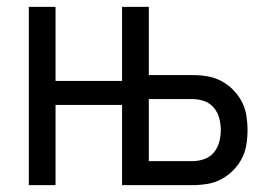

<svg xmlns="http://www.w3.org/2000/svg" viewBox="-20 -540 790 560"><path d="M64 0V-520H142V-304H336V-520H414V-321H541Q563 -321 584.5 -317.5Q606 -314 625 -304Q644 -294 659.5 -278.5Q675 -263 685 -244Q695 -225 698.5 -203.5Q702 -182 702 -161Q702 -139 698.5 -117.5Q695 -96 685 -77Q675 -58 659.5 -42.5Q644 -27 625 -17Q606 -7 584.5 -3.5Q563 0 541 0H336V-234H142V0ZM414 -70H541Q559 -70 576 -76Q593 -82 604 -95.5Q615 -109 619.5 -126Q624 -143 624 -160Q624 -178 619.5 -195Q615 -212 604 -225.5Q593 -239 576 -245Q559 -251 541 -251H414Z"/></svg>

Font: Huly
Style: Regular
Weight: 400
Designer: Belleve Invis
Foundry: Belleve Invis
Version: Version 33.2.5; ttfautohint (v1.8.4)